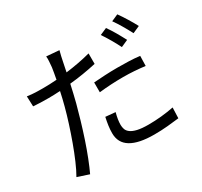

<svg xmlns="http://www.w3.org/2000/svg" viewBox="-167 -1005 1334 1271"><g transform="rotate(-30 500.0 -369.5)"><path d="M783 -580Q768 -611 745 -650.5Q722 -690 702 -719L755 -742Q765 -728 776 -711Q787 -694 798 -675Q809 -656 819 -637.5Q829 -619 837 -604ZM507 -469Q546 -472 593 -474.5Q640 -477 688 -477Q731 -477 775 -475.5Q819 -474 859 -469L857 -393Q819 -398 776.5 -401Q734 -404 690 -404Q643 -404 598 -401.5Q553 -399 507 -394ZM571 -574Q522 -563 470 -554.5Q418 -546 366 -541Q359 -508 351 -474.5Q343 -441 335 -409Q321 -356 302.5 -293.5Q284 -231 263.5 -169.5Q243 -108 221 -52Q199 4 180 44L92 15Q114 -23 137.5 -77.5Q161 -132 183 -192.5Q205 -253 224.5 -314Q244 -375 258 -428Q265 -453 271 -479.5Q277 -506 283 -533Q235 -530 193 -530Q160 -530 132 -531Q104 -532 78 -534L75 -612Q110 -607 138.5 -606Q167 -605 194 -605Q219 -605 245 -606Q271 -607 300 -609Q305 -636 309 -658.5Q313 -681 315 -696Q317 -717 318.5 -739.5Q320 -762 318 -777L415 -769Q410 -753 405 -729Q400 -705 397 -691L382 -618Q430 -624 478 -633Q526 -642 571 -654ZM532 -228Q518 -177 518 -138Q518 -121 523.5 -104.5Q529 -88 546.5 -75Q564 -62 596 -54.5Q628 -47 681 -47Q729 -47 779 -52Q829 -57 874 -66L871 15Q831 20 782.5 24.5Q734 29 680 29Q562 29 502 -7.5Q442 -44 442 -118Q442 -146 446 -174.5Q450 -203 457 -235ZM865 -783Q875 -769 887 -751Q899 -733 910.5 -714Q922 -695 932.5 -677Q943 -659 950 -645L896 -621Q879 -654 856.5 -692.5Q834 -731 813 -760Z"/></g></svg>

Font: SpoqaHanSansJP-Regular
Style: Regular
Weight: 400
Designer: [Source Han Sans]
Ryoko NISHIZUKA  (kana & ideographs); Paul D. Hunt (Latin, Greek & Cyrillic); Wenlong ZHANG  (bopomofo
Foundry: Spoqa (http://bi.spoqa.com)
Version: Version 1.002.20150607